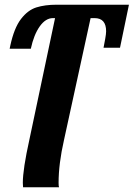

<svg xmlns="http://www.w3.org/2000/svg" viewBox="-20 -556 568 816"><path d="M77 221Q77 163 105 37L214 -479H205Q174 -479 149 -444Q124 -409 111 -349H21L24 -363Q40 -437 69 -475Q98 -513 134.5 -524.5Q171 -536 221 -536H528L490 -353H420L427 -390Q431 -412 431 -423Q431 -479 382 -479H365L252 39Q229 140 229 221Q229 237 231 240H78Z"/></svg>

Font: Noto Serif CondExtraBold
Style: Italic
Weight: 800
Width: 3
Italic angle: -12°
Designer: Monotype Design Team
Foundry: Monotype Imaging Inc.
Version: Version 1.001